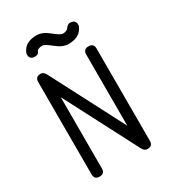

<svg xmlns="http://www.w3.org/2000/svg" viewBox="-182 -834 821 925"><g transform="rotate(-30 228.0 -371.0)"><path d="M371.6 -686Q371.6 -676.8 364.5 -665.8Q342.5 -627.9 285.2 -627.9Q253.2 -627.9 218.3 -656.4Q183.3 -684.8 171.4 -684.8Q152.1 -684.8 140.9 -675.8Q135 -656.2 115.2 -656.2Q85.2 -656.2 85.2 -683.8Q85.2 -692.9 92.3 -704.3Q114 -741.9 171.4 -741.9Q203.4 -741.9 238.4 -713.4Q273.4 -684.8 285.2 -684.8Q308.6 -684.8 318.2 -699.1Q327.9 -713.4 341.6 -713.4Q371.6 -713.4 371.6 -686ZM390.6 -28.1Q390.6 0.2 361.1 0.2Q344.2 0.2 334.7 -19L123.8 -425V-28.6Q123.8 0 95 0Q66.4 0 66.4 -28.6L66.2 -542.7Q66.2 -571.5 95.7 -571.5Q112.1 -571.5 122.1 -551.8L332.8 -145.8V-542.2Q332.8 -570.6 361.8 -570.6Q390.4 -570.6 390.4 -542.2Z"/></g></svg>

Font: EnergyBar
Style: Regular
Weight: 400
Italic angle: -10°
Version: 1.0 2000-03-28